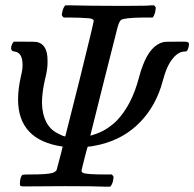

<svg xmlns="http://www.w3.org/2000/svg" viewBox="-20 -703 732 723"><path d="M226 -190 280 -404Q333 -618 333 -625Q333 -631 318 -634Q279 -637 244 -637H220Q214 -642 213 -645.5Q212 -649 216 -664Q220 -677 226 -683H241Q321 -681 405 -681H467Q539 -681 549 -683H560Q566 -677 566.5 -674.5Q567 -672 564 -656Q560 -642 555 -637H517Q448 -636 436 -628Q429 -623 422.5 -599.5Q416 -576 373 -404L320 -192Q321 -192 333 -196Q380 -210 419 -248Q476 -307 503 -410Q510 -437 518 -457Q547 -534 597 -545Q602 -546 644 -546H676Q688 -546 690.5 -541.5Q693 -537 690 -525Q687 -515 684.5 -512Q682 -509 676 -509Q652 -509 631 -483Q608 -456 593 -399Q569 -307 508.5 -244Q448 -181 359 -159Q324 -151 314 -151Q311 -151 310 -150Q309 -149 298 -106Q287 -63 287 -60Q287 -54 293 -52Q305 -46 376 -46H401Q407 -40 407.5 -37.5Q408 -35 405 -19Q401 -6 395 0H378Q337 -2 224 -2Q196 -2 145.5 -1.5Q95 -1 72 -1Q61 -1 58 -2.5Q55 -4 55 -10Q55 -31 61 -40Q62 -44 66.5 -45Q71 -46 92 -46Q160 -46 178 -52Q186 -54 193 -62Q216 -148 216 -151Q48 -175 48 -329Q48 -368 59 -417Q65 -440 65 -458Q65 -505 35 -509Q18 -510 23 -530Q26 -540 32 -546H72Q114 -546 118 -545Q159 -537 159 -476V-465Q159 -440 149 -402Q138 -354 138 -314Q141 -229 197 -201Q223 -187 226 -190Z"/></svg>

Font: KaTeX_Math
Style: Italic
Weight: 400
Version: Version 3699957226